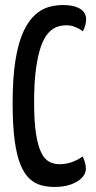

<svg xmlns="http://www.w3.org/2000/svg" viewBox="-20 -730 381 760"><path d="M196 10Q167 10 142 3Q117 -4 96.5 -23Q76 -42 61 -78.5Q46 -115 38 -174.5Q30 -234 30 -321Q30 -424 41.5 -493.5Q53 -563 73 -605.5Q93 -648 118.5 -671Q144 -694 172 -702Q200 -710 227 -710Q264 -710 284.5 -701.5Q305 -693 313 -680.5Q321 -668 321 -655Q321 -641 317 -628Q313 -615 308 -606Q303 -610 293.5 -615.5Q284 -621 271 -625.5Q258 -630 243 -630Q224 -630 205.5 -623.5Q187 -617 170.5 -598.5Q154 -580 142 -546Q130 -512 122.5 -458Q115 -404 115 -325Q115 -249 122.5 -201Q130 -153 143 -126.5Q156 -100 174.5 -90Q193 -80 215 -80Q244 -80 269 -90Q294 -100 307 -111Q312 -101 316 -88Q320 -75 320 -62Q320 -43 304.5 -26.5Q289 -10 261 0Q233 10 196 10Z"/></svg>

Font: Yanone Kaffeesatz ExtraLight
Style: Regular
Weight: 400
Version: Version 2.003